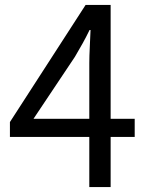

<svg xmlns="http://www.w3.org/2000/svg" viewBox="-20 -754 595 774"><path d="M115 -275H340V-500Q340 -527 342 -566Q344 -605 345 -633H341Q328 -606 313 -579Q298 -552 282 -525ZM340 0V-202H20V-262L325 -734H426V-275H523V-202H426V0Z"/></svg>

Font: Source Han Sans SC
Style: Regular
Weight: 400
Designer: Ryoko NISHIZUKA 西塚涼子 (kana, bopomofo & ideographs); Paul D. Hunt (Latin, Greek & Cyrillic); Sandoll Communications 산돌커뮤니
Foundry: Adobe
Version: Version 2.002;hotconv 1.0.116;makeotfexe 2.5.65601; ttfautoh